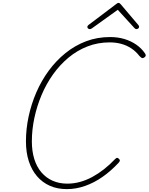

<svg xmlns="http://www.w3.org/2000/svg" viewBox="-20 -1292 1031 1332"><path d="M444 20Q378 20 326 -3Q274 -26 237 -69Q200 -112 180 -173Q160 -234 160 -312Q160 -397 178.5 -483.5Q197 -570 232 -651Q267 -732 318 -801.5Q369 -871 434 -923.5Q499 -976 576.5 -1005.5Q654 -1035 744 -1035Q797 -1035 842.5 -1021.5Q888 -1008 925 -982.5Q962 -957 987 -920Q993 -910 990 -903Q987 -896 977 -891Q969 -887 963.5 -890Q958 -893 947 -904Q923 -935 891.5 -956Q860 -977 822 -987.5Q784 -998 741 -998Q659 -998 587 -970Q515 -942 455 -892Q395 -842 348 -776Q301 -710 268.5 -633Q236 -556 218.5 -474Q201 -392 201 -311Q201 -243 218 -188.5Q235 -134 267.5 -96Q300 -58 345.5 -38Q391 -18 447 -18Q492 -18 535.5 -30Q579 -42 620.5 -64.5Q662 -87 701.5 -118Q741 -149 778 -188Q786 -196 791.5 -197Q797 -198 805 -190Q812 -184 811.5 -178Q811 -172 803 -163Q750 -106 691.5 -65Q633 -24 570 -2Q507 20 444 20ZM603 -1090Q596 -1090 591 -1094.5Q586 -1099 586 -1105Q586 -1109 587.5 -1111.5Q589 -1114 593 -1118L785 -1263Q791 -1268 794.5 -1270Q798 -1272 802 -1272Q806 -1272 809 -1270Q812 -1268 817 -1263L940 -1118Q942 -1116 943.5 -1112.5Q945 -1109 945 -1106Q945 -1099 939 -1094.5Q933 -1090 927 -1090Q923 -1090 920 -1091.5Q917 -1093 913 -1097L797 -1224L620 -1097Q613 -1092 610 -1091Q607 -1090 603 -1090Z"/></svg>

Font: Playwrite CO Thin
Style: Regular
Weight: 250
Version: Version 1.002